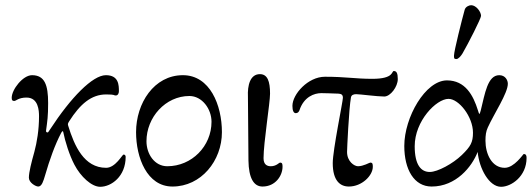

<svg xmlns="http://www.w3.org/2000/svg" viewBox="-20 -703 2044 738"><path d="M242 -220C240 -226 241 -229 246 -237C288 -303 331 -340 388 -340C426 -340 415 -336 425 -336C433 -336 437 -344 437 -352C437 -375 437 -414 387 -414C336 -414 252 -328 172 -205C165 -194 165 -194 162 -194C159 -194 156 -197 157 -201C162 -238 165 -255 165 -307C165 -376 152 -414 103 -414C68 -414 25 -359 25 -327C25 -317 28 -315 35 -315C42 -315 51 -328 82 -328C128 -328 130 -277 130 -256C130 -204 122 -156 112 -119C101 -80 91 -41 91 -20C91 -1 117 14 127 14C141 14 147 -8 153 -28C171 -90 191 -146 215 -192C219 -199 222 -201 223 -196C230 -160 247 -106 266 -70C290 -24 332 15 365 15C408 15 463 -25 463 -100C463 -104 461 -109 455 -109C450 -109 424 -58 388 -58C303 -58 266 -142 242 -220Z M793 -235C793 -141 717 -64 623 -64C574 -64 543 -111 543 -160C543 -252 616 -334 708 -334C757 -334 793 -284 793 -235ZM643 14C753 14 833 -85 833 -195C833 -299 787 -414 683 -414C572 -414 503 -306 503 -195C503 -97 545 14 643 14Z M1018 -343C1018 -391 1008 -418 979 -418C941 -418 931 -374 933 -332L935 -86C936 -19 955 14 989 14C1039 14 1066 -28 1066 -62C1066 -73 1065 -78 1056 -78C1053 -78 1042 -64 1021 -64C1007 -64 993 -70 993 -95C993 -155 1018 -307 1018 -343Z M1494 -430C1484 -430 1496 -400 1411 -400C1345 -400 1310 -408 1229 -408C1164 -408 1104 -341 1104 -296C1104 -277 1109 -268 1117 -268C1125 -268 1129 -274 1131 -279C1148 -331 1188 -345 1215 -345C1215 -345 1267 -344 1282 -343C1292 -342 1298 -339 1298 -327C1298 -313 1259 -126 1259 -76C1259 -9 1287 14 1321 14C1371 14 1413 -28 1413 -62C1413 -73 1412 -78 1403 -78C1400 -78 1377 -64 1356 -64C1342 -64 1314 -82 1314 -119C1314 -130 1321 -284 1329 -329C1331 -338 1339 -341 1349 -341C1363 -341 1430 -332 1457 -332C1481 -332 1509 -370 1509 -399C1509 -422 1504 -430 1494 -430Z M1758 -498C1779 -534 1829 -632 1829 -642C1829 -658 1810 -683 1791 -683C1783 -683 1769 -677 1766 -665C1756 -629 1725 -507 1725 -489C1725 -480 1725 -476 1734 -476C1742 -476 1752 -488 1758 -498ZM1798 -193C1798 -156 1789 -140 1755 -107C1721 -74 1662 -42 1632 -42C1599 -42 1574 -68 1574 -141C1574 -238 1657 -323 1704 -323C1744 -323 1798 -254 1798 -193ZM1816 -119C1822 -55 1860 15 1906 15C1945 15 2004 -25 2004 -96C2004 -105 2002 -111 1993 -111C1991 -111 1957 -58 1920 -58C1870 -58 1846 -112 1846 -162C1846 -183 1848 -198 1855 -213C1879 -266 1932 -345 1932 -381C1932 -394 1923 -414 1899 -414C1854 -414 1844 -343 1828 -279C1827 -275 1824 -265 1823 -265C1821 -265 1819 -273 1817 -279C1799 -337 1768 -394 1698 -394C1615 -394 1534 -252 1534 -142C1534 -51 1572 14 1639 14C1733 14 1794 -62 1816 -119Z"/></svg>

Font: EB Garamond 12
Style: Regular
Weight: 400
Version: Version 0.016+